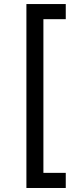

<svg xmlns="http://www.w3.org/2000/svg" viewBox="-20 -792 405 948"><path d="M110.4 136.2V-772H304.7V-697.3H194.3V61.5H304.7V136.2Z"/></svg>

Font: Inter
Style: Regular
Weight: 400
Designer: Rasmus Andersson
Foundry: rsms
Version: Version 4.001;git-9221beed3